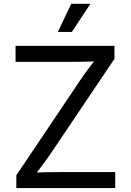

<svg xmlns="http://www.w3.org/2000/svg" viewBox="-20 -962 669 982"><path d="M63.5 0V-65.4L388.7 -549.3Q410.6 -582 435.5 -615Q460.4 -647.9 485.4 -680.2L495.6 -649.9Q450.7 -647 405.3 -646.2Q359.9 -645.5 314.9 -645.5H59.6V-727.5H565.4V-661.1L245.1 -185.1Q221.7 -150.4 195.6 -115.7Q169.4 -81.1 143.6 -47.4L133.3 -77.6Q178.2 -80.6 222.9 -81.3Q267.6 -82 312.5 -82H569.3V0ZM275.9 -798.8 344.2 -942.4H442.4L347.7 -798.8Z"/></svg>

Font: Inter Variable
Style: Regular
Weight: 400
Designer: Rasmus Andersson
Foundry: rsms
Version: Version 4.001;git-9221beed3